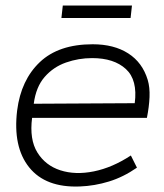

<svg xmlns="http://www.w3.org/2000/svg" viewBox="-20 -663 594 694"><path d="M511 -237H96Q86 -159 115 -112Q144 -65 198 -47.5Q252 -30 319 -43.5Q386 -57 453 -101L475 -57Q426 -23 374 -7Q322 9 269 11Q145 16 85.5 -58Q26 -132 42 -264Q56 -374 124 -438.5Q192 -503 315 -503Q392 -503 443.5 -470Q495 -437 514 -374Q522 -347 520.5 -312Q519 -277 511 -237ZM313 -453Q264 -453 218.5 -437Q173 -421 141.5 -385Q110 -349 102 -288L467 -290Q478 -374 435 -413.5Q392 -453 313 -453ZM452 -598H202L207 -643H457Z"/></svg>

Font: Kulim Park ExtraLight
Style: Italic
Weight: 275
Italic angle: -8°
Designer: Noponies / Dale Sattler
Foundry: Noponies
Version: Version 1.000; ttfautohint (v1.8.3)